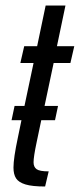

<svg xmlns="http://www.w3.org/2000/svg" viewBox="-20 -678 290 698"><path d="M175 -449 142 -293H191L180 -241H130L113 -160Q102 -108 102 -88Q102 -71 113 -63Q124 -55 157 -55L144 0Q97 0 72.5 -7.5Q48 -15 38.5 -29.5Q29 -44 29 -69Q29 -103 45 -178L58 -241H22L33 -293H69L102 -449H54L68 -510H115L146 -658H218L187 -510H250L236 -449Z"/></svg>

Font: Saira Ultra Condensed Medium
Style: Italic
Weight: 500
Width: 1
Italic angle: -12°
Designer: Hector Gatti with collaboration of the Omnibus-Type team
Foundry: Omnibus-Type
Version: Version 1.001; ttfautohint (v1.8)